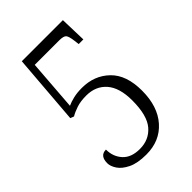

<svg xmlns="http://www.w3.org/2000/svg" viewBox="-215 -803 902 902"><g transform="rotate(-45 236.0 -352.0)"><path d="M209 10Q151 10 116 -7Q81 -24 65.5 -47.5Q50 -71 50 -91Q50 -141 91 -141Q91 -94 120 -62Q149 -30 206 -30Q267 -30 304.5 -73.5Q342 -117 342 -217Q342 -301 305 -343.5Q268 -386 205 -386Q167 -386 140 -377Q113 -368 95 -357L77 -364L105 -714H378L382 -582H351L348 -607Q344 -639 336 -649Q328 -659 298 -659H136L117 -406Q134 -414 159 -420Q184 -426 216 -426Q298 -426 352.5 -373.5Q407 -321 407 -217Q407 -112 353 -51Q299 10 209 10Z"/></g></svg>

Font: Noto Serif Condensed Light
Style: Regular
Weight: 300
Width: 3
Designer: Monotype Design Team
Foundry: Monotype Imaging Inc.
Version: Version 2.013